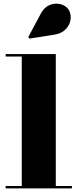

<svg xmlns="http://www.w3.org/2000/svg" viewBox="-20 -1052 432 1072"><path d="M286.5 -859C366 -871.5 394.5 -952.5 361.5 -1000.5C334.5 -1039.5 248.5 -1051.5 209 -978L138 -845.5L144 -836.5ZM11.5 -13.5V0H381.5V-13.5H291.5V-750H11.5V-736.5H101.5V-13.5Z"/></svg>

Font: Bodoni* 16pt Fatface
Style: Regular
Weight: 900
Version: Version 2.3